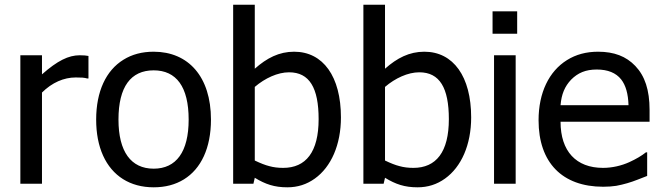

<svg xmlns="http://www.w3.org/2000/svg" viewBox="-20 -780 2804 815"><path d="M355.5 -542.5C345.2 -544.4 335.9 -545.4 318.4 -545.4C271 -545.4 224.1 -522.5 158.2 -464.4V-545.4H66.4V0H158.2V-387.2C201.2 -429.7 251 -451.2 301.3 -451.2C325.2 -451.2 337.4 -450.7 350.6 -446.8H355.5Z M875.5 -272.5C875.5 -454.1 779.8 -560.5 632.3 -560.5C583.5 -560.5 540.5 -549.3 503.9 -526.4C430.2 -481 388.2 -392.1 388.2 -272.5C388.2 -213.9 397.9 -163.1 417.5 -119.6C456.5 -33.2 532.2 15.1 632.3 15.1C681.6 15.1 724.1 3.9 760.7 -18.6C833.5 -63.5 875.5 -151.9 875.5 -272.5ZM780.8 -272.5C780.8 -135.3 728 -64 632.3 -64C536.1 -64 482.9 -136.2 482.9 -272.5C482.9 -411.6 535.2 -481.4 632.3 -481.4C728.5 -481.4 780.8 -411.6 780.8 -272.5Z M1427.2 -281.7C1427.2 -455.1 1351.6 -560.5 1228.5 -560.5C1164.6 -560.5 1112.8 -533.7 1061.5 -488.3V-759.8H969.7V0H1055.7L1061.5 -25.4C1106.4 2 1144.5 15.1 1199.7 15.1C1243.2 15.1 1281.7 2.9 1316.4 -22C1385.3 -71.3 1427.2 -165 1427.2 -281.7ZM1332.5 -274.4C1332.5 -134.3 1278.3 -67.4 1182.1 -67.4C1160.6 -67.4 1141.1 -69.8 1123.5 -74.7C1105.5 -79.1 1085 -87.4 1061.5 -98.6V-411.1C1105 -448.2 1158.7 -473.1 1207 -473.1C1293.5 -473.1 1332.5 -407.2 1332.5 -274.4Z M1980 -281.7C1980 -455.1 1904.3 -560.5 1781.2 -560.5C1717.3 -560.5 1665.5 -533.7 1614.3 -488.3V-759.8H1522.5V0H1608.4L1614.3 -25.4C1659.2 2 1697.3 15.1 1752.4 15.1C1795.9 15.1 1834.5 2.9 1869.1 -22C1938 -71.3 1980 -165 1980 -281.7ZM1885.3 -274.4C1885.3 -134.3 1831.1 -67.4 1734.9 -67.4C1713.4 -67.4 1693.8 -69.8 1676.3 -74.7C1658.2 -79.1 1637.7 -87.4 1614.3 -98.6V-411.1C1657.7 -448.2 1711.4 -473.1 1759.8 -473.1C1846.2 -473.1 1885.3 -407.2 1885.3 -274.4Z M2175.3 -731.9H2070.8V-636.7H2175.3ZM2168.9 -545.4H2077.1V0H2168.9Z M2540.5 12.7C2561.5 12.7 2580.1 11.2 2595.7 8.8C2627.4 2.9 2657.7 -5.9 2687 -17.6L2727.1 -33.2V-133.3H2721.7C2703.6 -118.7 2680.2 -105 2651.4 -91.8C2618.2 -76.7 2578.6 -67.4 2539.6 -67.4C2425.8 -67.4 2359.4 -137.7 2359.4 -263.2H2737.3V-313C2737.3 -398.4 2717.3 -457.5 2676.8 -500C2637.7 -541 2586.9 -560.5 2518.6 -560.5C2468.8 -560.5 2424.8 -548.8 2386.7 -524.9C2310.5 -477.5 2266.1 -386.7 2266.1 -269.5C2266.1 -89.8 2366.7 12.7 2540.5 12.7ZM2359.4 -333.5C2363.3 -379.9 2377 -413.1 2404.3 -441.9C2433.1 -470.7 2465.8 -484.9 2513.2 -484.9C2560.1 -484.9 2594.7 -470.7 2616.7 -442.9C2636.2 -418 2646.5 -381.8 2647.9 -333.5Z"/></svg>

Font: SG Kara
Style: Regular
Weight: 400
Designer: Damoon Khanjanzadeh
Version: Version 1.000